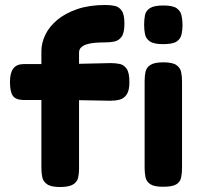

<svg xmlns="http://www.w3.org/2000/svg" viewBox="-20 -740 797 770"><path d="M221 10Q185 10 169 -1Q153 -12 149.5 -29.5Q146 -47 146 -67V-535Q146 -568 162 -601Q178 -634 210 -660.5Q242 -687 290 -703.5Q338 -720 403 -720Q422 -720 439.5 -716.5Q457 -713 468 -697.5Q479 -682 479 -645Q479 -608 467.5 -592.5Q456 -577 439 -573.5Q422 -570 402 -570Q381 -570 362 -568.5Q343 -567 328.5 -562.5Q314 -558 305.5 -550Q297 -542 297 -529V-64Q297 -45 293.5 -28Q290 -11 273.5 -0.5Q257 10 221 10ZM75 -483H248L424 -487Q443 -487 460 -483.5Q477 -480 488 -464Q499 -448 499 -411Q499 -377 488 -361Q477 -345 460 -340.5Q443 -336 423 -336L255 -339H72Q42 -340 31 -356.5Q20 -373 20 -412Q20 -448 33.5 -465.5Q47 -483 75 -483ZM634 9Q598 9 582.5 -1.5Q567 -12 563.5 -29.5Q560 -47 560 -66V-415Q560 -435 563.5 -452Q567 -469 583 -479.5Q599 -490 635 -490Q672 -490 687.5 -479Q703 -468 706.5 -451Q710 -434 710 -413V-65Q710 -46 706.5 -28.5Q703 -11 687.5 -1Q672 9 634 9ZM634 -563Q597 -563 581 -574Q565 -585 561.5 -603Q558 -621 558 -641Q558 -662 561.5 -679.5Q565 -697 581.5 -707.5Q598 -718 635 -718Q673 -718 688.5 -707Q704 -696 708 -678Q712 -660 712 -640Q712 -620 708 -602Q704 -584 688.5 -573.5Q673 -563 634 -563Z"/></svg>

Font: Fredoka SemiExpanded SemiBold
Style: Regular
Weight: 600
Width: 6
Designer: Ben Nathan
Foundry: Milena B. Brandão, Ben Nathan
Version: Version 2.001